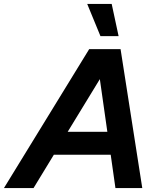

<svg xmlns="http://www.w3.org/2000/svg" viewBox="-69 -953 808 973"><path d="M497 -933 532 -770H440L373 -933ZM-49 0 383 -704H542L652 0H516L492 -169H204L101 0ZM274 -285H475L437 -552Z"/></svg>

Font: Prodigy Sans SemiBold
Style: Italic
Weight: 600
Italic angle: -13°
Designer: Wei Huang
Foundry: Wei Huang
Version: Version 1.003; ttfautohint (v1.8.3)